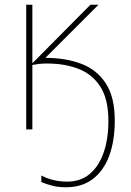

<svg xmlns="http://www.w3.org/2000/svg" viewBox="-20 -548 554 813"><path d="M466 -37Q466 48 442.5 111.5Q419 175 373 210Q327 245 259 245Q226 245 200 238Q174 231 155 223V195Q177 207 204.5 214Q232 221 265 221Q321 221 359.5 189Q398 157 418.5 99Q439 41 439 -36Q439 -127 405.5 -180Q372 -233 313.5 -256Q255 -279 180 -279Q159 -279 146.5 -277.5Q134 -276 117 -273V0H91V-528H117V-280L363 -528H397L172 -303Q258 -303 324 -278Q390 -253 428 -195Q466 -137 466 -37Z"/></svg>

Font: Noto Sans Thin
Style: Regular
Weight: 100
Designer: Monotype Design Team
Foundry: Monotype Imaging Inc.
Version: Version 2.007